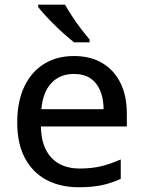

<svg xmlns="http://www.w3.org/2000/svg" viewBox="-20 -786 609 816"><path d="M294.4 -547.9Q364.7 -547.9 415 -517.8Q465.3 -487.8 492.2 -433.1Q519 -378.4 519 -304.2V-248.5H153.8Q155.3 -162.1 198.2 -116Q241.2 -69.8 318.8 -69.8Q370.1 -69.8 410.2 -79.6Q450.2 -89.4 493.2 -108.4V-25.9Q452.6 -7.3 411.9 1.2Q371.1 9.8 314.5 9.8Q236.3 9.8 177.5 -21.5Q118.7 -52.7 85.9 -114Q53.2 -175.3 53.2 -265.1Q53.2 -354 83 -417.2Q112.8 -480.5 167 -514.2Q221.2 -547.9 294.4 -547.9ZM293.9 -471.7Q234.4 -471.7 198.2 -432.9Q162.1 -394 155.8 -321.8H420.4Q419.9 -366.2 406.2 -399.9Q392.6 -433.6 365 -452.6Q337.4 -471.7 293.9 -471.7ZM256.3 -766.1Q269 -743.7 287.1 -716.1Q305.2 -688.5 325 -662.6Q344.7 -636.7 360.8 -618.2V-606H294.9Q276.9 -620.1 254.9 -639.6Q232.9 -659.2 210.9 -680.9Q189 -702.6 170.9 -722.4Q152.8 -742.2 142.1 -756.3V-766.1Z"/></svg>

Font: Open Sans Medium
Style: Regular
Weight: 500
Designer: Monotype Design Team
Foundry: Monotype Imaging Inc.
Version: Version 3.000